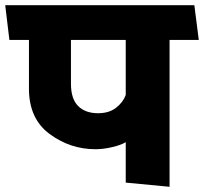

<svg xmlns="http://www.w3.org/2000/svg" viewBox="-31 -700 782 736"><path d="M451 0V-155Q433 -144 399 -136Q365 -128 335 -128Q238 -128 159 -186.5Q80 -245 80 -360V-547H5Q1 -581 -3 -613.5Q-7 -646 -11 -680H714L731 -547H619V16ZM345 -266Q387 -266 414 -287Q441 -308 451 -336V-547H241V-379Q241 -321 268.5 -293.5Q296 -266 345 -266Z"/></svg>

Font: Palanquin Dark SemiBold
Style: Regular
Weight: 600
Designer: Pria Ravichandran
Version: Version 1.001